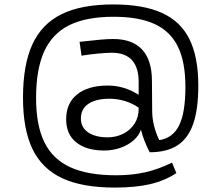

<svg xmlns="http://www.w3.org/2000/svg" viewBox="-20 -663 990 860"><path d="M601.1 -238.3V-294.9Q601.1 -426.8 480.5 -426.8Q459 -426.8 419.2 -423.1Q379.4 -419.4 345.2 -413.6L336.4 -475.6Q396 -482.4 429.9 -485.4Q463.9 -488.3 486.8 -488.3Q572.3 -488.3 616.2 -441.4Q660.2 -394.5 660.6 -301.8L661.6 -166Q662.1 -100.1 693.4 -35.2Q754.9 -44.9 782.7 -102.1Q810.5 -159.2 810.5 -273.9Q810.5 -384.8 777.1 -453.6Q743.7 -522.5 672.9 -555.2Q602.1 -587.9 488.3 -587.9Q366.2 -587.9 290 -550Q213.9 -512.2 177.7 -432.1Q141.6 -352.1 141.6 -223.6Q141.6 -101.6 179 -25.6Q216.3 50.3 295.2 86.2Q374 122.1 500.5 122.1Q571.3 122.1 630.6 108.6Q689.9 95.2 750.5 65.4L770 112.3Q717.8 146.5 652.3 161.9Q586.9 177.2 494.1 177.2Q349.1 177.2 258.8 135.3Q168.5 93.3 125.7 4.9Q83 -83.5 83 -225.6Q83 -373 125.2 -464.6Q167.5 -556.2 256.1 -599.6Q344.7 -643.1 487.3 -643.1Q621.6 -643.1 705.3 -605.2Q789.1 -567.4 828.6 -487.5Q868.2 -407.7 868.2 -279.3Q868.2 -173.8 845.5 -108.4Q822.8 -43 774.9 -12Q727.1 19 650.4 19Q623.5 -33.2 611.3 -82Q602.5 -55.7 578.4 -34.4Q554.2 -13.2 519.8 -1Q485.4 11.2 445.8 11.2Q368.2 11.2 322.3 -24.7Q276.4 -60.5 276.4 -128.9Q276.4 -201.2 325.9 -240.5Q375.5 -279.8 462.9 -279.8Q536.1 -279.8 601.1 -238.3ZM601.1 -175.3V-180.7Q575.2 -199.2 541.3 -210Q507.3 -220.7 470.2 -220.7Q409.7 -220.7 376 -198Q342.3 -175.3 342.3 -131.8Q342.3 -92.8 374.5 -70.3Q406.7 -47.9 462.4 -47.9Q500.5 -47.9 532.2 -64Q564 -80.1 582.5 -108.9Q601.1 -137.7 601.1 -175.3Z"/></svg>

Font: Selawik Semilight
Style: Regular
Weight: 300
Designer: Aaron Bell
Foundry: Microsoft Corporation
Version: Version 1.01